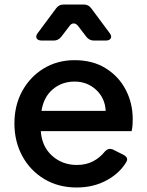

<svg xmlns="http://www.w3.org/2000/svg" viewBox="-20 -820 653 852"><path d="M320 12Q239 12 176.5 -25.5Q114 -63 79 -127.5Q44 -192 44 -272Q44 -353 79 -416.5Q114 -480 174.5 -516.5Q235 -553 311 -553Q392 -553 450 -516.5Q508 -480 538.5 -420.5Q569 -361 569 -291Q569 -278 568 -264Q567 -250 564 -238H161Q166 -169 211.5 -128.5Q257 -88 321 -88Q362 -88 392.5 -104Q423 -120 444 -146Q461 -166 482 -156L526 -134Q552 -121 541 -102Q512 -52 453.5 -20Q395 12 320 12ZM311 -458Q255 -458 214.5 -424Q174 -390 164 -328H449Q446 -385 406.5 -421.5Q367 -458 311 -458ZM166 -640Q148 -640 142.5 -650Q137 -660 148 -674L229 -783Q241 -800 263 -800H351Q373 -800 385 -783L466 -674Q477 -660 471.5 -650Q466 -640 449 -640H397Q376 -640 363 -657L327 -704Q318 -716 307 -716Q296 -716 288 -704L252 -657Q239 -640 218 -640Z"/></svg>

Font: Pitagon Sans Text SemiBold
Style: Regular
Weight: 600
Designer: Travis Tran
Foundry: Pitagon
Version: Version 1.001; ttfautohint (v1.8.4.7-5d5b);gftools[0.9.26]